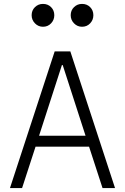

<svg xmlns="http://www.w3.org/2000/svg" viewBox="-20 -963 640 983"><path d="M93 0 162 -212H436L505 0H569L340 -700H260L31 0ZM180 -268 297 -630H301L418 -268ZM142 -885Q142 -861 159 -843.5Q176 -826 200 -826Q225 -826 241.5 -843.5Q258 -861 258 -885Q258 -910 241.5 -926.5Q225 -943 200 -943Q176 -943 159 -926.5Q142 -910 142 -885ZM342 -885Q342 -861 359 -843.5Q376 -826 400 -826Q425 -826 441.5 -843.5Q458 -861 458 -885Q458 -910 441.5 -926.5Q425 -943 400 -943Q376 -943 359 -926.5Q342 -910 342 -885Z"/></svg>

Font: CommitMonoV142 ExtLt
Style: Regular
Weight: 200
Monospace: yes
Designer: Eigil Nikolajsen
Foundry: Eigil Nikolajsen
Version: Version 1.142